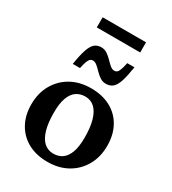

<svg xmlns="http://www.w3.org/2000/svg" viewBox="-200 -931 942 1050"><g transform="rotate(30 271.0 -406.0)"><path d="M272.5 -43Q304 -43 327.8 -59.2Q351.5 -75.5 364.8 -111.2Q378 -147 378 -205Q378 -270 365.2 -313.5Q352.5 -357 328.5 -379.2Q304.5 -401.5 269.5 -401.5Q237.5 -401.5 213.8 -385.2Q190 -369 176.8 -333.5Q163.5 -298 163.5 -239.5Q163.5 -175 176.2 -131.2Q189 -87.5 213.2 -65.2Q237.5 -43 272.5 -43ZM267.5 12Q195.5 12 143.2 -16.8Q91 -45.5 62.5 -97.2Q34 -149 34 -217Q34 -287.5 64.5 -341.5Q95 -395.5 149 -426Q203 -456.5 274.5 -456.5Q346.5 -456.5 398.8 -428Q451 -399.5 479.2 -348Q507.5 -296.5 507.5 -227.5Q507.5 -157 477 -103Q446.5 -49 392.5 -18.5Q338.5 12 267.5 12ZM421.5 -674Q412 -613.5 400.8 -579.5Q389.5 -545.5 372.8 -531.5Q356 -517.5 330.5 -517.5Q310 -517.5 293 -528.8Q276 -540 261.8 -555Q247.5 -570 234 -581.5Q220.5 -593 206.5 -593Q197.5 -593 190.5 -587.2Q183.5 -581.5 177.5 -566.2Q171.5 -551 165.5 -521.5H120Q129.5 -582 141 -616Q152.5 -650 169 -664.2Q185.5 -678.5 210.5 -678.5Q231.5 -678.5 248.5 -667Q265.5 -655.5 279.8 -640.5Q294 -625.5 307.5 -614Q321 -602.5 335 -602.5Q344.5 -602.5 351.5 -608.2Q358.5 -614 364.2 -629.5Q370 -645 376 -674ZM134 -760V-824H408V-760Z"/></g></svg>

Font: Newsreader 16pt SemiBold
Style: Regular
Weight: 600
Designer: Hugues Gentile
Foundry: Production Type
Version: Version 1.003